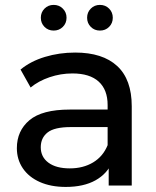

<svg xmlns="http://www.w3.org/2000/svg" viewBox="-20 -747 630 773"><path d="M417.6 -111.9 413.3 -133.1V-324.3Q413.3 -385.6 377.4 -418.4Q341.4 -451.3 271.6 -451.3Q224.1 -451.3 179.5 -436.1Q134.9 -420.9 103.3 -394.7L62.7 -467Q103.1 -500.4 160.9 -517.9Q218.6 -535.4 282.6 -535.4Q393.1 -535.4 451.8 -481.2Q510.4 -427 510.4 -319.3V0H417.6ZM47.9 -150.6Q47.9 -220.3 98.6 -263.1Q149.4 -305.9 261 -305.9H428.6V-235.4H265.1Q199.1 -235.4 171.6 -213.7Q144.1 -192 144.1 -154.1Q144.1 -114.9 175.1 -92Q206.1 -69.1 260.9 -69.1Q315 -69.1 355 -93.2Q395 -117.3 413.3 -162.6L431.9 -95.6Q412.4 -47.9 364.6 -21.1Q316.7 5.6 244.6 5.6Q185 5.6 140.5 -14.1Q96 -33.9 71.9 -69.4Q47.9 -104.9 47.9 -150.6ZM330.7 -675.6Q330.7 -697.5 345.6 -712.4Q360.4 -727.3 382.4 -727.3Q404.3 -727.3 419.2 -712.4Q434.1 -697.5 434.1 -675.6Q434.1 -653.6 419.2 -638.7Q404.3 -623.9 382.4 -623.9Q360.4 -623.9 345.6 -638.7Q330.7 -653.6 330.7 -675.6ZM144.4 -675.6Q144.4 -697.5 159.3 -712.4Q174.1 -727.3 196.1 -727.3Q218 -727.3 232.9 -712.4Q247.9 -697.5 247.9 -675.6Q247.9 -653.6 232.9 -638.7Q218 -623.9 196.1 -623.9Q174.1 -623.9 159.3 -638.7Q144.4 -653.6 144.4 -675.6Z"/></svg>

Font: iiserrat Thin
Style: Regular
Weight: 100
Designer: Akira Ohta
Foundry: Akira Ohta
Version: Version 1.200;Glyphs 3.3.1 (3343)